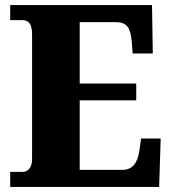

<svg xmlns="http://www.w3.org/2000/svg" viewBox="-20 -734 674 754"><path d="M20 0H605L611 -190H534L527 -140C520 -96 502 -67 461 -67H293V-340H515V-406H293V-647H434C478 -647 492 -626 497 -574L501 -524H580L577 -714H20V-655H66C86 -655 106 -648 106 -599V-110C106 -79 93 -59 68 -59H20Z"/></svg>

Font: Noto Serif Devanagari SemiCondensed Black
Style: Regular
Weight: 900
Width: 4
Designer: Universal Thirst, Indian Type Foundry and the Monotype Design Team
Foundry: Monotype Imaging Inc.
Version: Version 2.004